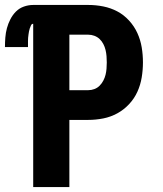

<svg xmlns="http://www.w3.org/2000/svg" viewBox="-38 -755 658 775"><path d="M96 0V-659Q90 -659 87 -652.5Q84 -646 82 -640Q80 -634 79 -628Q78 -622 77 -615.5Q76 -609 75.5 -602.5Q75 -596 75 -590Q75 -584 75 -577.5Q75 -571 75 -565H-18Q-18 -584 -16.5 -603.5Q-15 -623 -10 -641.5Q-5 -660 4 -677.5Q13 -695 26.5 -708.5Q40 -722 58.5 -728.5Q77 -735 96 -735H318Q349 -735 379 -729Q409 -723 435.5 -709Q462 -695 483 -672Q504 -649 516.5 -621.5Q529 -594 534 -564Q539 -534 539 -503Q539 -473 534 -442.5Q529 -412 516.5 -384.5Q504 -357 483 -334.5Q462 -312 435.5 -297.5Q409 -283 379 -277Q349 -271 318 -271H242V0ZM242 -391H318Q331 -391 343 -395.5Q355 -400 364 -409Q373 -418 379 -429.5Q385 -441 388 -453Q391 -465 392 -478Q393 -491 393 -503Q393 -516 392 -528.5Q391 -541 388 -553.5Q385 -566 379 -577.5Q373 -589 364 -597.5Q355 -606 343 -610.5Q331 -615 318 -615H242Z"/></svg>

Font: Iosevka Curly Heavy Extended
Style: Regular
Weight: 900
Width: 7
Monospace: yes
Designer: Belleve Invis
Foundry: Belleve Invis
Version: Version 11.1.0; ttfautohint (v1.8.3)